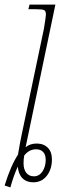

<svg xmlns="http://www.w3.org/2000/svg" viewBox="-30 -780 291 832"><path d="M-10 24Q17 -63 48 -110Q56 -159 63 -192L160 -654Q169 -708 169 -717Q169 -732 161.5 -736Q154 -740 126 -740H93L98 -760H210L81 -142Q100 -158 129 -158Q159 -158 177 -140Q195 -122 195 -89Q195 -47 173 -18.5Q151 10 114 10Q85 10 67.5 -7.5Q50 -25 47 -58Q29 -19 15 32ZM168 -87Q168 -110 157 -121.5Q146 -133 126 -133Q96 -133 75 -106Q72 -90 72 -73Q72 -46 84 -31Q96 -16 117 -16Q140 -16 154 -37Q168 -58 168 -87Z"/></svg>

Font: Noto Serif NarrowThin
Style: Italic
Weight: 250
Width: 4
Italic angle: -12°
Designer: Monotype Design Team
Foundry: Monotype Imaging Inc.
Version: Version 1.001